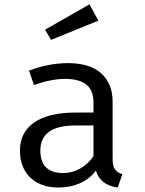

<svg xmlns="http://www.w3.org/2000/svg" viewBox="-20 -837 655 869"><path d="M489.7 -117.9Q489.7 -86.2 500 -71Q510.3 -55.9 533.8 -48.7L512.8 11.8Q434.9 1.5 413.8 -64.1Q385.1 -26.7 341.3 -7.4Q297.4 11.8 244.6 11.8Q191.3 11.8 151.8 -8.7Q112.3 -29.2 91.3 -66.9Q70.3 -104.6 70.3 -154.9Q70.3 -238.5 135.4 -283.1Q200.5 -327.7 323.6 -327.7H403.1V-372.8Q403.1 -429.2 370.3 -454.6Q337.4 -480 274.4 -480Q213.3 -480 133.8 -452.3L111.3 -517.4Q201.5 -551.3 287.7 -551.3Q386.7 -551.3 438.2 -504.9Q489.7 -458.5 489.7 -376.9ZM403.1 -130.3V-269.2H325.1Q239.5 -269.2 201 -240Q162.6 -210.8 162.6 -155.9Q162.6 -53.8 266.7 -53.8Q306.7 -53.8 342.8 -74.1Q379 -94.4 403.1 -130.3ZM184.1 -702.6 385.1 -817.4 425.1 -743.6 210.8 -656.4Z"/></svg>

Font: Fira Code Fixed
Style: Regular
Weight: 400
Monospace: yes
Designer: Carrois Corporate, Edenspiekermann AG, Nikita Prokopov
Foundry: Carrois Corporate, Edenspiekermann AG, Nikita Prokopov
Version: Version 5.002